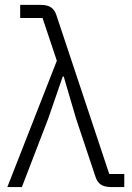

<svg xmlns="http://www.w3.org/2000/svg" viewBox="-20 -760 535 780"><path d="M9.8 0 210.9 -513.2 152.8 -687H62V-740.2H145Q172.9 -740.2 188 -729.5Q203.1 -718.8 210 -695.8L423.8 -53.2H484.9V0H433.1Q404.3 0 389.2 -10.5Q374 -21 367.2 -43.9L289.1 -277.8L238.8 -449.2H234.9L175.8 -277.8L68.8 0Z"/></svg>

Font: Anuphan Light
Style: Regular
Weight: 300
Designer: Mike Abbink, Paul van der Laan, Pieter van Rosmalen, Mint Tantisuwanna
Foundry: Bold Monday; Cadson Demak
Version: Version 3.002;hotconv 1.0.109;makeotfexe 2.5.65596